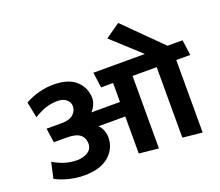

<svg xmlns="http://www.w3.org/2000/svg" viewBox="-153 -1189 1638 1428"><g transform="rotate(-20 665.5 -474.5)"><path d="M720 0V-293H507Q527 -276 538 -247.5Q549 -219 549 -190Q549 -103 481 -44Q413 15 285 15Q225 15 165 0Q105 -15 59 -40L87 -165Q134 -137 180 -123.5Q226 -110 274 -110Q323 -110 358.5 -132.5Q394 -155 394 -197Q394 -243 362.5 -269Q331 -295 256 -295H155L139 -408H260Q320 -408 350 -434.5Q380 -461 380 -499Q380 -529 355 -551.5Q330 -574 284 -574Q239 -574 195 -560.5Q151 -547 97 -514L72 -639Q121 -667 179 -683Q237 -699 296 -699Q418 -699 477 -642.5Q536 -586 536 -505Q536 -480 523.5 -452.5Q511 -425 493 -408H720V-558H625L608 -680H1016L793 -884L908 -965L1195 -680H1314L1331 -558H1220V16L1065 0V-558H874V16Z"/></g></svg>

Font: Palanquin Dark Medium
Style: Regular
Weight: 500
Designer: Pria Ravichandran
Version: Version 1.001